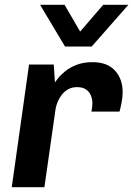

<svg xmlns="http://www.w3.org/2000/svg" viewBox="-20 -780 555 800"><path d="M29 0 101 -511H204L209 -436Q211 -440 221.5 -453.5Q232 -467 251.5 -483Q271 -499 299.5 -510Q328 -521 366 -521Q427 -521 459 -486Q491 -451 491 -397Q491 -375 486.5 -352Q482 -329 478 -315H361Q363 -324 364 -334Q365 -344 365 -350Q365 -367 358.5 -382.5Q352 -398 338 -407.5Q324 -417 301 -417Q280 -417 264 -408Q248 -399 237 -384.5Q226 -370 219 -352Q212 -334 210 -315L165 0ZM515 -760 362 -586H251L147 -760H249L341 -602H274L410 -760Z"/></svg>

Font: Chivo SemiBold
Style: Italic
Weight: 600
Italic angle: -8.05°
Designer: Hector Gatti
Foundry: Omnibus-Type
Version: Version 2.002